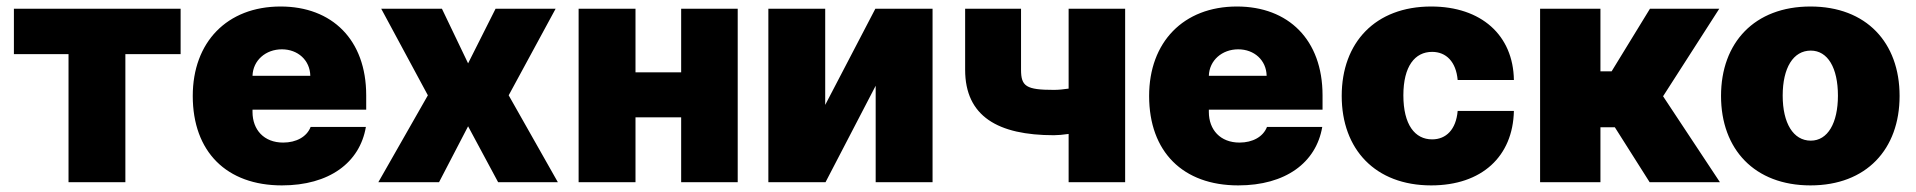

<svg xmlns="http://www.w3.org/2000/svg" viewBox="-20 -557 5858 587"><path d="M22.5 -391.6H189.5V0H363.3V-391.6H532.2V-530.3H22.5Z M841.8 9.8C986.3 9.8 1080.1 -59.6 1098.6 -168.9H929.7C918 -138.7 885.7 -121.1 845.7 -121.1C787.1 -121.1 752 -160.2 752 -214.8V-221.7H1099.6V-265.6C1099.6 -435.5 995.1 -537.1 837.9 -537.1C673.8 -537.1 569.3 -427.7 569.3 -263.7C569.3 -92.8 672.9 9.8 841.8 9.8ZM752 -325.2C753.4 -372.6 792.5 -406.2 841.8 -406.2C890.6 -406.2 927.7 -373 928.7 -325.2Z M1331.1 -530.3H1145.5L1288.1 -265.6L1136.7 0H1322.3L1411.1 -170.9L1502.9 0H1685.5L1535.2 -265.6L1678.7 -530.3H1495.1L1411.1 -363.3Z M1922.9 -530.3H1749V0H1922.9V-198.2H2062.5V0H2235.4V-530.3H2062.5V-335.9H1922.9Z M2502.9 -236.3V-530.3H2329.1V0H2503.9L2657.2 -294.9V0H2831.1V-530.3H2656.2Z M3419.9 -530.3H3247.1V-286.1C3231 -283.7 3216.3 -282.2 3202.1 -282.2C3117.2 -282.2 3101.6 -293 3101.6 -343.8V-530.3H2930.7V-343.8C2930.7 -201.2 3031.2 -143.6 3202.1 -143.6C3213.9 -143.6 3230 -145 3247.1 -147.5V0H3419.9Z M3765.6 9.8C3910.2 9.8 4003.9 -59.6 4022.5 -168.9H3853.5C3841.8 -138.7 3809.6 -121.1 3769.5 -121.1C3710.9 -121.1 3675.8 -160.2 3675.8 -214.8V-221.7H4023.4V-265.6C4023.4 -435.5 3918.9 -537.1 3761.7 -537.1C3597.7 -537.1 3493.2 -427.7 3493.2 -263.7C3493.2 -92.8 3596.7 9.8 3765.6 9.8ZM3675.8 -325.2C3677.2 -372.6 3716.3 -406.2 3765.6 -406.2C3814.5 -406.2 3851.6 -373 3852.5 -325.2Z M4355.5 9.8C4510.7 9.8 4605.5 -79.1 4608.4 -217.8H4436.5C4431.6 -161.1 4401.4 -130.9 4358.4 -130.9C4305.7 -130.9 4270.5 -175.8 4270.5 -265.6C4270.5 -354.5 4305.7 -398.4 4358.4 -398.4C4401.4 -398.4 4431.6 -368.2 4436.5 -312.5H4608.4C4606.4 -449.2 4508.8 -537.1 4355.5 -537.1C4184.6 -537.1 4082 -426.8 4082 -263.7C4082 -100.6 4184.6 9.8 4355.5 9.8Z M4688.5 0H4873V-168H4917L5023.4 0H5238.3L5064.5 -262.7L5236.3 -530.3H5024.4L4907.2 -338.9H4873V-530.3H4688.5Z M5515.1 9.8C5686 9.8 5787.6 -100.6 5787.6 -263.7C5787.6 -426.8 5686 -537.1 5515.1 -537.1C5344.2 -537.1 5241.7 -426.8 5241.7 -263.7C5241.7 -100.6 5344.2 9.8 5515.1 9.8ZM5516.1 -127C5462.4 -127 5430.2 -180.7 5430.2 -264.6C5430.2 -349.6 5462.4 -402.3 5516.1 -402.3C5567.9 -402.3 5599.1 -349.6 5599.1 -264.6C5599.1 -180.7 5567.9 -127 5516.1 -127Z"/></svg>

Font: Pretendard Black
Style: Regular
Weight: 900
Designer: Base glyphs from Inter by Rasmus Andersson; Hangeul glyphs from Noto Sans CJK(Source Han Sans) by Jang Soo-young and Kan
Foundry: Kil Hyung-jin
Version: Version 1.309;Glyphs 3.2 (3225)